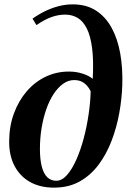

<svg xmlns="http://www.w3.org/2000/svg" viewBox="-20 -851 585 880"><path d="M227.5 9Q165 9 119 -16.2Q73 -41.5 47.5 -88.8Q22 -136 22 -201.5Q22 -271.5 43.5 -330.2Q65 -389 102.5 -432.5Q140 -476 189.5 -499.5Q239 -523 295.5 -523Q330 -523 359.5 -513.2Q389 -503.5 405 -489.5Q409.5 -573 402.2 -629.8Q395 -686.5 378 -720.2Q361 -754 335.8 -769Q310.5 -784 278.5 -784Q248 -784 217 -773.2Q186 -762.5 147 -736L129 -765.5Q155.5 -784.5 185.5 -799.2Q215.5 -814 247.8 -822.5Q280 -831 313.5 -831Q375.5 -831 419.5 -802.8Q463.5 -774.5 491.2 -724.2Q519 -674 531 -606.5Q543 -539 540.5 -460.5Q538.5 -398 526.5 -332Q514.5 -266 491.2 -205.2Q468 -144.5 431.8 -96Q395.5 -47.5 345 -19.2Q294.5 9 227.5 9ZM237.5 -22.5Q264 -22.5 287.2 -49Q310.5 -75.5 330 -119.5Q349.5 -163.5 363.8 -217.2Q378 -271 386.2 -327.2Q394.5 -383.5 395.5 -432.5Q389.5 -446 379.2 -457.8Q369 -469.5 354.5 -476.8Q340 -484 320 -484Q293 -484 269.5 -467.2Q246 -450.5 226.2 -420.8Q206.5 -391 192.5 -351.2Q178.5 -311.5 170.8 -265Q163 -218.5 163 -169Q163 -119 171.8 -86.5Q180.5 -54 197.2 -38.2Q214 -22.5 237.5 -22.5Z"/></svg>

Font: Merriweather 120pt
Style: Bold Italic
Weight: 700
Italic angle: -7.8°
Version: Version 2.101